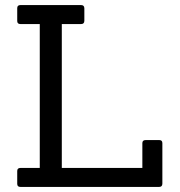

<svg xmlns="http://www.w3.org/2000/svg" viewBox="-20 -738 710 758"><path d="M608 0H61Q48 0 48 -12V-63Q48 -75 61 -75H137V-643H61Q48 -643 48 -655V-706Q48 -718 61 -718H300Q313 -718 313 -705V-656Q313 -643 300 -643H224V-75H542V-173Q542 -185 555 -185H609Q621 -185 621 -173V-13Q621 0 608 0Z"/></svg>

Font: Sanchez
Style: Regular
Weight: 400
Designer: Daniel Hernández
Foundry: LatinoType
Version: Version 1.001